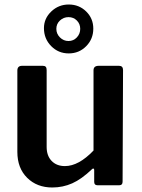

<svg xmlns="http://www.w3.org/2000/svg" viewBox="-20 -822 628 852"><path d="M395 -154C351 -108 308.7 -85 268 -85C243.3 -85 223.7 -92.7 209 -108C194.3 -123.3 187 -144 187 -170V-511C187 -517.7 185.7 -522.5 183 -525.5C180.3 -528.5 176 -530 170 -530H78C64 -530 57 -523 57 -509V-148C57 -100 71.5 -61.7 100.5 -33C129.5 -4.3 166.7 10 212 10C243.3 10 272.8 3.8 300.5 -8.5C328.2 -20.8 357.3 -41.7 388 -71C390.7 -73.7 393 -74.7 395 -74C397 -73.3 398 -71.3 398 -68V-15C398 -5 402.7 0 412 0H510C519.3 0 524 -5.3 524 -16L526 -511C526 -523.7 520 -530 508 -530H418C402.7 -530 395 -523.3 395 -510ZM362.5 -617C383.5 -638.3 394 -664.3 394 -695C394 -725 383.5 -750.3 362.5 -771C341.5 -791.7 315.7 -802 285 -802C255 -802 229.2 -791.7 207.5 -771C185.8 -750.3 175 -725.7 175 -697C175 -665.7 185.7 -639.2 207 -617.5C228.3 -595.8 254.3 -585 285 -585C315.7 -585 341.5 -595.7 362.5 -617ZM321 -731C331 -721 336 -708.7 336 -694C336 -679.3 331 -666.7 321 -656C311 -645.3 298.7 -640 284 -640C269.3 -640 256.7 -645.3 246 -656C235.3 -666.7 230 -679.3 230 -694C230 -708.7 235.3 -721 246 -731C256.7 -741 269.3 -746 284 -746C298.7 -746 311 -741 321 -731Z"/></svg>

Font: Libre Franklin SemiBold
Style: Regular
Weight: 600
Designer: Pablo Impallari, Rodrigo Fuenzalida
Foundry: Impallari Type
Version: Version 1.002; ttfautohint (v1.5)